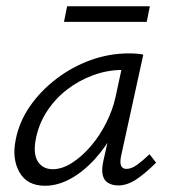

<svg xmlns="http://www.w3.org/2000/svg" viewBox="-20 -589 545 615"><path d="M124 6Q67 6 42.5 -37Q18 -80 30 -140Q41 -198 75.5 -248Q110 -298 160.5 -336.5Q211 -375 270.5 -396.5Q330 -418 393 -418Q408 -418 419 -417Q430 -416 439 -414L368 -90Q359 -48 385 -48Q401 -48 419 -61Q437 -74 459 -95L480 -68Q445 -33 416 -14Q387 5 359 5Q340 5 326.5 -3Q313 -11 309 -28.5Q305 -46 311 -73L349 -243L386 -277Q374 -221 347 -170Q320 -119 283.5 -79Q247 -39 206 -16.5Q165 6 124 6ZM149 -47Q179 -47 211 -67.5Q243 -88 271.5 -121.5Q300 -155 320.5 -196Q341 -237 350 -278L374 -389L407 -362Q400 -364 391 -364.5Q382 -365 373 -365Q324 -365 278 -348Q232 -331 194 -301.5Q156 -272 129.5 -231Q103 -190 94 -140Q86 -94 102 -70.5Q118 -47 149 -47ZM185 -519 195 -569H460L450 -519Z"/></svg>

Font: Ysabeau
Style: Italic
Weight: 400
Italic angle: -12°
Designer: Christian Thalmann (Catharsis Fonts)
Version: Version 2.000;gftools[0.9.27.dev2+g8671c4b]